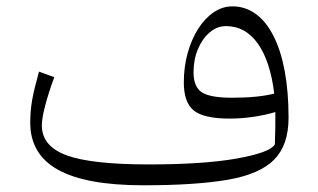

<svg xmlns="http://www.w3.org/2000/svg" viewBox="-20 -563 977 589"><path d="M823.2 -120.1Q809.1 -95.2 707.5 -76.9Q606 -58.6 435.5 -58.6Q260.7 -58.6 184.6 -86.4Q108.4 -114.3 108.4 -178.2Q108.4 -199.7 118.2 -237.5Q127.9 -275.4 146.5 -326.2L99.6 -343.3Q84.5 -289.1 78.6 -255.9Q72.8 -222.7 72.8 -186.5Q72.8 -89.4 158.4 -42Q244.1 5.4 419.4 5.4Q581.5 5.4 679.4 -11.7Q777.3 -28.8 821.3 -73.5Q865.2 -118.2 865.2 -201.7Q865.2 -281.2 853.5 -344.5Q841.8 -407.7 819.3 -452.1Q796.9 -496.6 764.9 -520Q732.9 -543.5 692.9 -543.5Q662.1 -543.5 635.3 -525.1Q608.4 -506.8 587.9 -474.6Q567.4 -442.4 555.7 -400.1Q543.9 -357.9 543.9 -310.1Q543.9 -248 575 -223.6Q606 -199.2 684.1 -199.2Q719.2 -199.2 755.4 -204.3Q791.5 -209.5 824.7 -219.2Q824.7 -196.3 824.5 -169.7Q824.2 -143.1 823.2 -120.1ZM821.3 -275.9Q796.4 -269.5 764.2 -266.4Q731.9 -263.2 691.9 -263.2Q624 -263.2 598.9 -280Q573.7 -296.9 573.7 -341.3Q573.7 -380.4 587.2 -412.4Q600.6 -444.3 623.3 -463.6Q646 -482.9 673.3 -482.9Q732.9 -482.9 771 -429.2Q809.1 -375.5 821.3 -275.9Z"/></svg>

Font: Pinar-VF
Style: Regular
Weight: 300
Designer: Amin Abedi
Version: Version 3.0